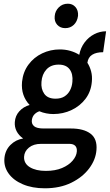

<svg xmlns="http://www.w3.org/2000/svg" viewBox="-20 -766 593 1037"><path d="M222 251Q154 251 103 229.2Q52 207.5 25.8 170.2Q-0.5 133 4 87Q8.5 44.5 36.8 16.5Q65 -11.5 105 -18Q81 -35 69.5 -57.8Q58 -80.5 60 -107Q62.5 -141 84.5 -165.2Q106.5 -189.5 140 -199Q117.5 -222.5 106.5 -253.8Q95.5 -285 99 -324Q104.5 -377.5 133.8 -417Q163 -456.5 207.8 -477.8Q252.5 -499 303 -499Q333.5 -499 360 -491.2Q386.5 -483.5 408 -470Q415.5 -508.5 437 -537Q458.5 -565.5 488.8 -581.2Q519 -597 553 -597L537 -484Q499.5 -484 477.8 -470.2Q456 -456.5 452 -427Q465.5 -406 472.2 -380.2Q479 -354.5 476 -324Q471.5 -271.5 442 -232.5Q412.5 -193.5 366.8 -171.8Q321 -150 267.5 -150Q249 -150 229.5 -153.8Q210 -157.5 193 -165Q178 -160.5 166.2 -148.5Q154.5 -136.5 152 -117Q149.5 -97 164 -84.5Q178.5 -72 216 -72H363Q432 -72 469 -44Q506 -16 501 44Q497 96.5 461.5 143.8Q426 191 365 221Q304 251 222 251ZM227.5 157Q278.5 157 315 141.5Q351.5 126 372.2 101.8Q393 77.5 395 52Q396.5 31.5 386 21.2Q375.5 11 355 11H201Q161 11 136.2 31.2Q111.5 51.5 110 81Q108.5 117 141.2 137Q174 157 227.5 157ZM280 -233Q309 -233 328.2 -245.2Q347.5 -257.5 358.2 -278.2Q369 -299 371 -324Q375 -366.5 356 -391.8Q337 -417 297 -417Q255 -417 231 -391Q207 -365 204 -324Q200.5 -285.5 219.2 -259.2Q238 -233 280 -233ZM332.5 -614Q305.5 -614 289 -632.2Q272.5 -650.5 275.5 -679Q277.5 -706 297.2 -726Q317 -746 346.5 -746Q372 -746 387.8 -727.8Q403.5 -709.5 401.5 -680.5Q397.5 -650 378.8 -632Q360 -614 332.5 -614Z"/></svg>

Font: Karla
Style: Bold Italic
Weight: 700
Italic angle: -8°
Designer: Jonathan Pinhorn
Version: Version 2.004;gftools[0.9.33]